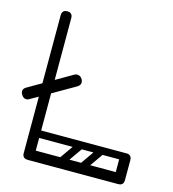

<svg xmlns="http://www.w3.org/2000/svg" viewBox="-105 -787 788 874"><g transform="rotate(15 288.5 -350.0)"><path d="M105 0Q80 0 80 -36V-674Q80 -700 105 -700Q130 -700 130 -674V-26Q130 0 105 0ZM106 0Q80 0 80 -25Q80 -50 106 -50H531Q557 -50 557 -25Q557 0 531 0ZM507 -119Q507 -145 532 -145Q557 -145 557 -119V-26Q557 0 532 0Q507 0 507 -26ZM87 -127Q87 -145 105 -145H532Q550 -145 550 -127Q550 -110 531 -110H104Q87 -110 87 -127ZM331 -139Q344 -129 335 -116L269 -22Q260 -8 244 -19Q231 -29 240 -42L306 -136Q310 -141 317 -142.5Q324 -144 331 -139ZM429 -139Q442 -129 433 -116L367 -22Q358 -8 342 -19Q329 -29 338 -42L404 -136Q408 -141 415 -142.5Q422 -144 429 -139ZM133 -32Q133 -49 150 -49H482Q499 -49 499 -32Q499 -14 483 -14H151Q133 -14 133 -32ZM133 -128Q133 -145 150 -145H482Q499 -145 499 -128Q499 -110 483 -110H151Q133 -110 133 -128ZM247 -419Q260 -395 236 -381Q189 -354 163 -339Q137 -324 125 -317Q113 -310 107.5 -307Q102 -304 97 -301Q92 -298 80 -291Q68 -284 41 -269Q32 -263 22 -265.5Q12 -268 5 -279Q-9 -303 14 -316L209 -429Q219 -435 229.5 -432.5Q240 -430 247 -419Z"/></g></svg>

Font: Agu Display Uzo
Style: Regular
Weight: 400
Designer: Oluwaseun Badejo
Version: Version 1.103